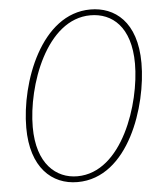

<svg xmlns="http://www.w3.org/2000/svg" viewBox="-53 -770 688 826"><g transform="rotate(-5 291.5 -356.5)"><path d="M249 11C470 11 567 -292 567 -475C567 -655 472 -724 368 -724C155 -724 49 -436 49 -241C49 -69 138 11 249 11ZM250 -14C159 -14 77 -82 77 -241C77 -419 175 -699 366 -699C459 -699 539 -635 539 -475C539 -305 445 -14 250 -14Z"/></g></svg>

Font: Noto Serif Condensed Thin
Style: Italic
Weight: 100
Width: 3
Italic angle: -12°
Designer: Monotype Design Team
Foundry: Monotype Imaging Inc.
Version: Version 2.013